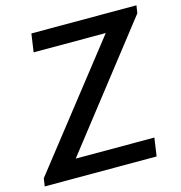

<svg xmlns="http://www.w3.org/2000/svg" viewBox="-103 -778 821 871"><g transform="rotate(-15 307.5 -343.0)"><path d="M0.8 0 6.2 -37 448.2 -600.5H109.5L121.8 -686H615.2L609.8 -650L169.2 -85.5H538.5L526.2 0Z"/></g></svg>

Font: Chivo Mono Medium
Style: Italic
Weight: 500
Italic angle: -8.05°
Monospace: yes
Designer: Hector Gatti
Foundry: Omnibus-Type
Version: Version 1.008